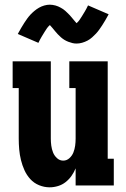

<svg xmlns="http://www.w3.org/2000/svg" viewBox="-20 -792 540 820"><path d="M192 8Q169 8 147 -1Q125 -10 109.5 -27Q94 -44 84.5 -65Q75 -86 69.5 -108.5Q64 -131 62 -154Q60 -177 60 -200V-416H34V-530H197V-200Q197 -185 199 -170Q201 -155 206.5 -141Q212 -127 223.5 -116.5Q235 -106 250 -106Q265 -106 276.5 -116.5Q288 -127 293.5 -141Q299 -155 301 -170Q303 -185 303 -200V-416H276V-530H440V-114H466V0H303V-73Q296 -56 285.5 -41Q275 -26 260.5 -14.5Q246 -3 228 2.5Q210 8 192 8ZM307 -606Q298 -606 289.5 -608Q281 -610 272 -613.5Q263 -617 255.5 -621.5Q248 -626 240.5 -632.5Q233 -639 227 -645.5Q221 -652 216 -658Q211 -664 204 -672.5Q197 -681 193 -685Q186 -679 181 -672Q176 -665 170.5 -656Q165 -647 158 -635.5Q151 -624 144 -609L56 -647Q63 -660 70 -672Q77 -684 83.5 -694Q90 -704 96.5 -713Q103 -722 110 -729.5Q117 -737 126.5 -745Q136 -753 146.5 -759Q157 -765 169 -768.5Q181 -772 193 -772Q199 -772 205 -771Q211 -770 217 -768.5Q223 -767 228.5 -764.5Q234 -762 239.5 -759Q245 -756 249.5 -753Q254 -750 259 -745.5Q264 -741 268.5 -736.5Q273 -732 277 -728Q281 -724 284.5 -719.5Q288 -715 292 -710.5Q296 -706 300 -701Q304 -696 307 -693Q314 -699 319 -706Q324 -713 329.5 -722Q335 -731 342 -742.5Q349 -754 356 -769L444 -731Q437 -718 430 -706Q423 -694 416.5 -684Q410 -674 403.5 -665Q397 -656 390 -648.5Q383 -641 373.5 -632.5Q364 -624 353.5 -618.5Q343 -613 331 -609.5Q319 -606 307 -606Z"/></svg>

Font: Iosevka Slab Heavy
Style: Regular
Weight: 900
Monospace: yes
Designer: Belleve Invis
Foundry: Belleve Invis
Version: Version 11.1.0; ttfautohint (v1.8.3)